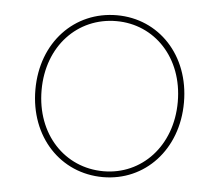

<svg xmlns="http://www.w3.org/2000/svg" viewBox="-43 -568 707 618"><g transform="rotate(5 310.0 -258.5)"><path d="M311 3C446 3 550 -106 550 -259C550 -412 446 -520 311 -520C174 -520 70 -412 70 -259C70 -106 174 3 311 3ZM311 -16C186 -16 90 -116 90 -259C90 -402 186 -501 311 -501C434 -501 530 -402 530 -259C530 -116 434 -16 311 -16Z"/></g></svg>

Font: Chess Sans Thin
Style: Regular
Weight: 100
Designer: Wolf Bōese
Foundry: Wolf Bōese
Version: Version 7.223;Glyphs 3.3 (3306)